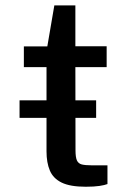

<svg xmlns="http://www.w3.org/2000/svg" viewBox="-20 -689 450 712"><path d="M336.5 -317V-252H52.5V-317ZM375.5 -440H259.5L260 -131.5Q260 -106 265.2 -94.2Q270.5 -82.5 283.2 -79.2Q296 -76 318 -76H378.5V-6.5Q368.5 -2.5 348.8 0.5Q329 3.5 298 3.5Q240 3.5 208.5 -12Q177 -27.5 164.8 -56.8Q152.5 -86 152.5 -127.5V-440H68.5V-517H155.5L181.5 -669H259.5V-517.5H375.5Z"/></svg>

Font: Public Sans Medium
Style: Regular
Weight: 500
Designer: The Public Sans Project Authors: Dan O. Williams and USWDS (Libre Franklin designed by Pablo Impallari and Rodrigo Fuenz
Version: Version 1.007